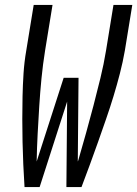

<svg xmlns="http://www.w3.org/2000/svg" viewBox="-20 -755 554 775"><path d="M140 0H79Q76 -45 74 -91Q72 -137 71 -182.5Q70 -228 70 -274Q70 -320 71 -366Q72 -412 75 -458.5Q78 -505 86 -551L116 -735H192L162 -551Q153 -495 147.5 -439Q142 -383 138.5 -327Q135 -271 132 -215Q129 -159 128 -103L237 -441H297L296 -329L294 -103L296 -108Q312 -163 327.5 -218.5Q343 -274 357.5 -329.5Q372 -385 385.5 -440.5Q399 -496 408 -551L438 -735H514L484 -551Q476 -505 464 -458.5Q452 -412 438 -366Q424 -320 408 -274Q392 -228 376 -182.5Q360 -137 343 -91Q326 -45 309 0H248L251 -345Z"/></svg>

Font: Iosevka Term Curly Oblique
Style: Regular
Weight: 400
Italic angle: -9°
Designer: Belleve Invis
Foundry: Belleve Invis
Version: Version 32.3.0